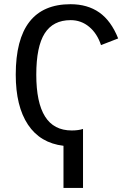

<svg xmlns="http://www.w3.org/2000/svg" viewBox="-20 -689 640 917"><path d="M322.8 -65.9Q354.5 -65.9 376.5 -73.2V208.5H283.2V7.3Q171.9 -5.9 113.5 -93.8Q55.2 -181.6 55.2 -332.5Q55.2 -668.9 316.9 -668.9Q397.9 -668.9 454.3 -629.4Q510.7 -589.8 544.4 -505.4L462.4 -473.6Q444.3 -528.8 406 -560.8Q367.7 -592.8 317.4 -592.8Q233.9 -592.8 193.6 -529.8Q153.3 -466.8 153.3 -332.5Q153.3 -199.2 195.1 -132.6Q236.8 -65.9 322.8 -65.9Z"/></svg>

Font: Liberation Mono
Style: Regular
Weight: 400
Monospace: yes
Designer: Steve Matteson
Foundry: Ascender Corporation
Version: Version 2.1.5